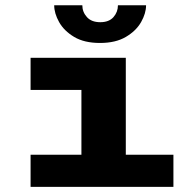

<svg xmlns="http://www.w3.org/2000/svg" viewBox="-20 -724 740 744"><path d="M98.5 0V-124.5H295.5V-375.5H98.5V-500H467.5V-124.5H652V0ZM367.5 -557.5Q306.5 -557.5 267.2 -581Q228 -604.5 209 -638.5Q190 -672.5 190 -703.5H299Q299 -677.5 316.8 -657.8Q334.5 -638 368.5 -638Q402.5 -638 419.8 -657.8Q437 -677.5 437 -703.5H546Q546 -672.5 526.8 -638.5Q507.5 -604.5 467.8 -581Q428 -557.5 367.5 -557.5Z"/></svg>

Font: Trispace SemiExpanded
Style: Bold
Weight: 700
Width: 6
Designer: Tyler Finck
Foundry: Etcetera Type Company
Version: Version 1.210; ttfautohint (v1.8.3)